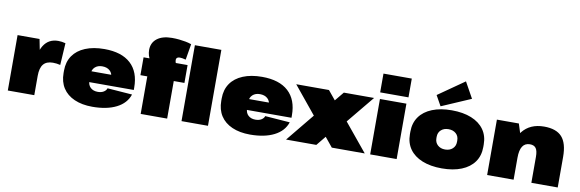

<svg xmlns="http://www.w3.org/2000/svg" viewBox="-57 -1340 5568 1843"><g transform="rotate(10 2727.5 -418.5)"><path d="M50 -540H264L308 -317V0H50ZM256 -251Q256 -401 303.5 -477Q351 -553 445 -553Q462 -553 480 -550.5Q498 -548 516 -543L503 -329Q467 -338 431 -338Q368 -338 338 -301.5Q308 -265 308 -188Z M875 13Q774 13 700 -19.5Q626 -52 587 -112.5Q548 -173 548 -258V-282Q548 -367 589.5 -427.5Q631 -488 709.5 -520.5Q788 -553 895 -553Q1063 -553 1151.5 -472Q1240 -391 1240 -238V-215H759V-321H1038L1005 -281V-294Q1005 -336 977.5 -361Q950 -386 903 -386Q859 -386 832 -361Q805 -336 805 -294V-228Q805 -186 831.5 -161.5Q858 -137 902 -137Q937 -137 960 -151.5Q983 -166 989 -187L1231 -169Q1202 -81 1109 -34Q1016 13 875 13Z M1345 -366H1278V-540H1450L1403 -440Q1371 -478 1352.5 -508Q1334 -538 1326 -565Q1318 -592 1318 -619Q1318 -690 1370.5 -730.5Q1423 -771 1516 -771Q1553 -771 1585.5 -767.5Q1618 -764 1648 -758.5Q1678 -753 1706 -743L1680 -588Q1663 -593 1648 -595.5Q1633 -598 1622 -598Q1604 -598 1595 -590.5Q1586 -583 1586 -569Q1586 -552 1596 -529.5Q1606 -507 1627 -475L1478 -540H1707V-366H1603V0H1345ZM2001 -740V0H1743V-740Z M2412 13Q2311 13 2237 -19.5Q2163 -52 2124 -112.5Q2085 -173 2085 -258V-282Q2085 -367 2126.5 -427.5Q2168 -488 2246.5 -520.5Q2325 -553 2432 -553Q2600 -553 2688.5 -472Q2777 -391 2777 -238V-215H2296V-321H2575L2542 -281V-294Q2542 -336 2514.5 -361Q2487 -386 2440 -386Q2396 -386 2369 -361Q2342 -336 2342 -294V-228Q2342 -186 2368.5 -161.5Q2395 -137 2439 -137Q2474 -137 2497 -151.5Q2520 -166 2526 -187L2768 -169Q2739 -81 2646 -34Q2553 13 2412 13Z M2766 -540H3085L3529 0H3208ZM3032 -330 3269 -260 3057 0H2762ZM3017 -281 3230 -540H3525L3255 -212Z M3840 -540V0H3582V-540ZM3849 -786V-603H3573V-786Z M4281 13Q4171 13 4090.5 -19.5Q4010 -52 3967 -112.5Q3924 -173 3924 -258V-282Q3924 -367 3967 -427.5Q4010 -488 4090.5 -520.5Q4171 -553 4281 -553Q4392 -553 4472.5 -520.5Q4553 -488 4596 -427.5Q4639 -367 4639 -282V-258Q4639 -173 4596 -112.5Q4553 -52 4472.5 -19.5Q4392 13 4281 13ZM4281 -171Q4326 -171 4354 -196.5Q4382 -222 4382 -263V-277Q4382 -319 4354 -344Q4326 -369 4281 -369Q4237 -369 4209 -344Q4181 -319 4181 -277V-263Q4181 -222 4209 -196.5Q4237 -171 4281 -171ZM4452 -695 4167 -572 4111 -672 4366 -850Z M5153 -253Q5153 -311 5135 -336.5Q5117 -362 5076 -362Q5028 -362 5004 -325Q4980 -288 4980 -214L4897 -114V-190Q4897 -367 4970.5 -460Q5044 -553 5181 -553Q5300 -553 5355 -492Q5410 -431 5410 -298V0H5153ZM4722 -540H4936L4980 -401V0H4722Z"/></g></svg>

Font: Pathway Extreme 28pt Black
Style: Regular
Weight: 900
Designer: Eduardo Rodriguez Tunni
Foundry: Eduardo Rodriguez Tunni
Version: Version 1.001;gftools[0.9.26]